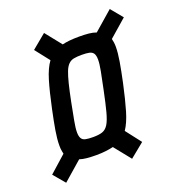

<svg xmlns="http://www.w3.org/2000/svg" viewBox="-126 -785 809 884"><g transform="rotate(-20 279.0 -343.5)"><path d="M48 -2 0 -59 82 -132Q81 -138 79.5 -144.5Q78 -151 77.5 -158.5Q77 -166 77 -174Q77 -205 84 -246.5Q91 -288 103 -344Q120 -424 135.5 -475.5Q151 -527 173 -557L118 -627L188 -685L251 -606Q267 -610 287.5 -612Q308 -614 333 -614Q360 -614 380.5 -612Q401 -610 417 -604L510 -685L558 -627L472 -552Q474 -545 475.5 -534.5Q477 -524 477 -513Q477 -483 470 -441.5Q463 -400 451 -344Q434 -266 419 -215.5Q404 -165 383 -134L441 -59L371 -2L306 -83Q289 -79 268.5 -76.5Q248 -74 222 -74Q196 -74 176 -76Q156 -78 141 -83ZM237 -157Q266 -157 283 -163Q300 -169 311.5 -187.5Q323 -206 333 -243.5Q343 -281 356 -344Q367 -396 373.5 -430Q380 -464 380 -485Q380 -505 373.5 -515Q367 -525 353 -528Q339 -531 317 -531Q293 -531 277.5 -528Q262 -525 251 -514Q240 -503 232 -482.5Q224 -462 215.5 -428Q207 -394 197 -344Q187 -292 180.5 -258Q174 -224 174 -203Q174 -184 180 -173.5Q186 -163 200 -160Q214 -157 237 -157Z"/></g></svg>

Font: Saira Condensed Medium
Style: Italic
Weight: 500
Width: 3
Italic angle: -12°
Designer: Hector Gatti with collaboration of the Omnibus-Type team
Foundry: Omnibus-Type
Version: Version 1.101